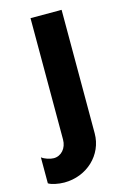

<svg xmlns="http://www.w3.org/2000/svg" viewBox="-155 -556 574 871"><g transform="rotate(-15 132.0 -120.0)"><path d="M36 260C142 260 226 181 226 80V-500H80V70C80 111 53 141 18 141C1 141 -24 133 -38 122V244C-25 253 8 260 36 260Z"/></g></svg>

Font: Oakes Bold
Style: Regular
Weight: 700
Designer: Samuel Oakes
Foundry: Samuel Oakes
Version: Version 1.003;PS 001.003;hotconv 1.0.88;makeotf.lib2.5.64775